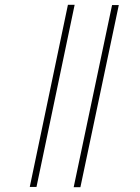

<svg xmlns="http://www.w3.org/2000/svg" viewBox="-20 -780 584 800"><path d="M104 -1H132L291 -760H263ZM287 0H315L475 -759H447Z"/></svg>

Font: Noto Serif Display Condensed Thin
Style: Italic
Weight: 100
Width: 3
Italic angle: -12°
Designer: Monotype Design Team
Foundry: Monotype Imaging Inc.
Version: Version 2.009